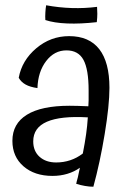

<svg xmlns="http://www.w3.org/2000/svg" viewBox="-20 -674 492 728"><path d="M395 -341Q395 -275 377 -166Q359 -57 334 34Q319 34 302 31Q285 28 269 23Q270 19 271 13.5Q272 8 275 -1Q278 -17 280 -24.5Q282 -32 283 -38Q262 -23 235.5 -15Q209 -7 179 -7Q111 -7 69 -43.5Q27 -80 27 -140Q27 -205 82 -239Q137 -273 244 -273Q260 -273 275 -272.5Q290 -272 315 -271Q316 -281 316 -293Q316 -305 316 -331Q316 -411 296.5 -447Q277 -483 232 -483Q186 -483 155 -442.5Q124 -402 122 -340Q94 -344 77 -353.5Q60 -363 51 -379Q63 -445 117.5 -491Q172 -537 242 -537Q318 -537 356.5 -487.5Q395 -438 395 -341ZM106 -138Q106 -101 130 -79.5Q154 -58 193 -58Q221 -58 246.5 -66.5Q272 -75 294 -92Q302 -133 306.5 -165Q311 -197 313 -229Q210 -235 158 -212.5Q106 -190 106 -138ZM347 -590Q285 -583 235 -585Q185 -587 152 -598Q151 -610 152 -626.5Q153 -643 155 -654Q204 -645 252.5 -643.5Q301 -642 348 -648Q349 -635 349 -621.5Q349 -608 347 -590Z"/></svg>

Font: Atma
Style: Regular
Weight: 400
Designer: Gregori Vincens, Jeremie Hornus, Riccardo Olocco, Yoann Minet.
Foundry: black foundry
Version: Version 1.102;PS 1.100;hotconv 1.0.86;makeotf.lib2.5.63406